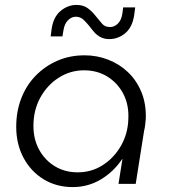

<svg xmlns="http://www.w3.org/2000/svg" viewBox="-20 -748 690 781"><path d="M276 13Q209 13 157 -19Q105 -51 75.5 -106.5Q46 -162 46 -232Q46 -295 66.5 -348Q87 -401 125 -440Q163 -479 213.5 -501Q264 -523 324 -523Q374 -523 419.5 -505.5Q465 -488 500 -455Q535 -422 555 -374Q575 -326 573 -265Q572 -252 570.5 -239.5Q569 -227 566 -215L532 0H462L478 -101H477Q442 -49 390 -18Q338 13 276 13ZM296 -47Q352 -47 397.5 -76Q443 -105 471.5 -154Q500 -203 502 -263Q505 -321 482 -365.5Q459 -410 417.5 -436Q376 -462 322 -462Q266 -462 219 -432Q172 -402 144 -351Q116 -300 116 -236Q116 -181 139.5 -138.5Q163 -96 203.5 -71.5Q244 -47 296 -47ZM425 -589Q404 -589 389 -597Q374 -605 363.5 -617Q353 -629 345 -640Q333 -655 320 -667.5Q307 -680 288 -680Q271 -680 256.5 -665.5Q242 -651 238 -624L234 -600H186L190 -630Q197 -679 226.5 -703.5Q256 -728 291 -728Q320 -728 338.5 -713.5Q357 -699 369 -683Q383 -667 394.5 -652.5Q406 -638 428 -638Q445 -638 459.5 -652Q474 -666 478 -694L481 -718H530L526 -688Q519 -638 490 -613.5Q461 -589 425 -589Z"/></svg>

Font: MuseoModerno Light
Style: Italic
Weight: 300
Italic angle: -9°
Designer: Pablo Cosgaya, Héctor Gatti, Marcela Romero, and the Authors of The MuseoModerno Project.
Foundry: Omnibus-Type Team
Version: Version 1.003